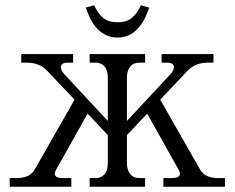

<svg xmlns="http://www.w3.org/2000/svg" viewBox="-20 -712 895 732"><path d="M743.2 -64.9Q761.7 -33.2 811 -33.2H837.9V0H603V-33.2H634.8Q678.7 -33.2 661.1 -64.9L541 -278.8L463.9 -196.8V-90.8Q463.9 -63 476.3 -48.1Q488.8 -33.2 511.2 -33.2H533.2V0H321.8V-33.2H344.2Q366.7 -33.2 378.9 -48.1Q391.1 -63 391.1 -90.8V-196.8L314 -278.8L193.8 -64.9Q176.3 -33.2 220.2 -33.2H252V0H17.1V-33.2H43.9Q93.3 -33.2 111.8 -64.9L264.2 -332L161.1 -440.9Q131.8 -473.1 82 -473.1H61V-505.9H258.8V-473.1H235.8Q216.3 -473.1 212.6 -460.2Q209 -447.3 225.1 -429.2L391.1 -251V-415Q391.1 -442.9 378.9 -458Q366.7 -473.1 344.2 -473.1H321.8V-505.9H533.2V-473.1H511.2Q488.8 -473.1 476.3 -458Q463.9 -442.9 463.9 -415V-251L629.9 -429.2Q646 -447.3 642.3 -460.2Q638.7 -473.1 619.1 -473.1H596.2V-505.9H793.9V-473.1H772.9Q723.1 -473.1 693.8 -440.9L590.8 -332ZM307.1 -683.1Q344.7 -568.8 428.2 -568.8Q511.2 -568.8 548.8 -683.1L517.1 -691.9Q502.4 -659.7 482.2 -643.3Q461.9 -627 428.2 -627Q394.5 -627 374 -643.3Q353.5 -659.7 338.9 -691.9Z"/></svg>

Font: LT Superior Serif
Style: Regular
Weight: 400
Designer: Daniel Lyons
Foundry: LyonsType
Version: Version 2.120;FEAKit 1.0